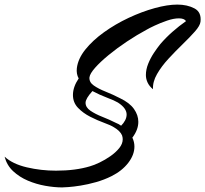

<svg xmlns="http://www.w3.org/2000/svg" viewBox="-141 -678 895 837"><path d="M130 139Q96 139 56.5 132Q17 125 -19.5 109.5Q-56 94 -83.5 68.5Q-111 43 -121 5Q-86 37 -24 51.5Q38 66 103 66Q188 66 251 47Q269 42 293 30.5Q317 19 340 3Q363 -13 378.5 -32Q394 -51 394 -71Q394 -79 391 -88Q383 -107 356 -123Q342 -132 313 -142.5Q284 -153 252.5 -169Q221 -185 199 -208Q177 -231 177 -264Q177 -299 202 -336Q191 -356 194 -381Q199 -422 231 -462Q263 -502 312.5 -537.5Q362 -573 419.5 -600Q477 -627 533 -642.5Q589 -658 632 -658Q675 -658 706.5 -641.5Q738 -625 733 -583Q731 -566 709 -541Q687 -516 655.5 -485.5Q624 -455 593.5 -422Q563 -389 543.5 -355Q524 -321 526 -289Q510 -302 502.5 -318Q495 -334 495 -351Q495 -375 505 -400Q515 -425 530 -447.5Q545 -470 558 -486Q582 -514 611 -539.5Q640 -565 670 -586Q662 -598 639 -598Q616 -598 587 -588Q558 -578 533.5 -566.5Q509 -555 499 -549Q456 -526 412.5 -497Q369 -468 332.5 -438Q296 -408 273.5 -382.5Q251 -357 249 -341Q247 -320 267.5 -305.5Q288 -291 319.5 -278.5Q351 -266 382 -250Q424 -230 443 -203Q462 -176 462 -147Q462 -112 436 -78Q445 -59 445 -39Q445 -3 418 32Q391 67 345 90Q313 106 277.5 116Q242 126 210.5 131Q179 136 157.5 137.5Q136 139 130 139ZM387 -130Q398 -141 404.5 -153.5Q411 -166 411 -179Q411 -192 402 -205Q393 -218 373 -231Q358 -240 326 -252Q294 -264 262 -281Q232 -248 232 -230Q232 -210 253 -195.5Q274 -181 304.5 -169Q335 -157 365 -142Q376 -138 387 -130Z"/></svg>

Font: Arizonia
Style: Regular
Weight: 400
Designer: Robert E. Leuschke
Foundry: Robert E. Leuschke
Version: Version 1.010; ttfautohint (v1.8.4.7-5d5b)